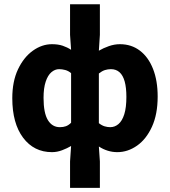

<svg xmlns="http://www.w3.org/2000/svg" viewBox="-20 -721 819 925"><path d="M317.5 184.1V56.8L322.5 -17.6Q303.1 -6.2 279 2.9Q254.9 12 230.4 12Q143.6 12 91.4 -57.4Q39.2 -126.9 39.2 -247.9Q39.2 -329 66.8 -387.2Q94.4 -445.3 138.2 -476.7Q182 -508.1 230.4 -508.1Q260 -508.1 282 -500.7Q304.1 -493.2 322.5 -481.1L317.5 -553V-700.6H461.2V-553L456.3 -476.8Q477.8 -489.4 504.6 -498.8Q531.3 -508.1 557.7 -508.1Q613.2 -508.1 654.1 -476.9Q695 -445.7 717.3 -389Q739.6 -332.4 739.6 -255.9Q739.6 -170.8 712.3 -110.8Q685 -50.8 640.4 -19.4Q595.7 12 545.1 12Q521.3 12 498.9 5Q476.5 -1.9 456.3 -15.2L461.2 56.8V184.1ZM268.6 -108.3Q284.7 -108.3 297.5 -112.9Q310.3 -117.6 322.5 -129.6V-368.6Q309.6 -379.6 294.4 -383.7Q279.1 -387.8 264.6 -387.8Q244.9 -387.8 227.6 -373.1Q210.3 -358.3 200.1 -327.5Q189.8 -296.7 189.8 -249.5Q189.8 -176.9 210.6 -142.6Q231.4 -108.3 268.6 -108.3ZM510.8 -108.3Q533.2 -108.3 550.9 -123.4Q568.6 -138.4 578.8 -170.7Q588.9 -202.9 588.9 -254.2Q588.9 -298.8 580.7 -328.4Q572.5 -358 555.9 -372.9Q539.3 -387.8 514.5 -387.8Q499.6 -387.8 485.4 -383.4Q471.3 -378.9 456.3 -366.9V-127.6Q470.5 -116.4 484.4 -112.3Q498.4 -108.3 510.8 -108.3Z"/></svg>

Font: SourceSans3VF
Style: Regular
Weight: 200
Designer: Paul D. Hunt
Foundry: Adobe
Version: Version 3.052;hotconv 1.1.0;makeotfexe 2.6.0